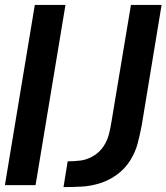

<svg xmlns="http://www.w3.org/2000/svg" viewBox="-83 -755 679 783"><path d="M176 8Q212 8 249.5 6Q287 4 324 -7.5Q361 -19 393.5 -42.5Q426 -66 447.5 -100Q469 -134 478.5 -170.5Q488 -207 495 -244L576 -735H451L372 -261Q368 -235 361.5 -208.5Q355 -182 339 -158Q323 -134 298 -119Q273 -104 246.5 -100.5Q220 -97 193 -97ZM-63 0H62L184 -735H59Z"/></svg>

Font: Iosevka Sparkle
Style: Bold Italic
Weight: 700
Italic angle: -9°
Designer: Belleve Invis
Foundry: Belleve Invis
Version: Version 4.5.0; ttfautohint (v1.8.3)